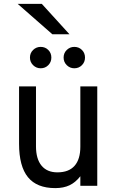

<svg xmlns="http://www.w3.org/2000/svg" viewBox="-20 -955 603 987"><path d="M264 12Q169.5 12 123.8 -44Q78 -100 78 -216V-511H165V-203Q165 -138 193.5 -103.5Q222 -69 275 -69Q333.5 -69 363.2 -102.5Q393 -136 393 -201V-511H480V0H393V-49Q368.5 -17.5 337.8 -2.8Q307 12 264 12ZM362 -604Q339.5 -604 323.2 -620Q307 -636 307 -659Q307 -682.5 323.2 -698.2Q339.5 -714 362 -714Q385.5 -714 401.2 -698.2Q417 -682.5 417 -659Q417 -636 401.2 -620Q385.5 -604 362 -604ZM189 -604Q166.5 -604 150.2 -620Q134 -636 134 -659Q134 -682.5 150.2 -698.2Q166.5 -714 189 -714Q212.5 -714 228.2 -698.2Q244 -682.5 244 -659Q244 -636 228.2 -620Q212.5 -604 189 -604ZM249 -779 71 -935H195L337 -779Z"/></svg>

Font: Overpass
Style: Regular
Weight: 400
Designer: Delve Withrington, Dave Bailey, Thomas Jockin
Foundry: Delve Fonts LLC
Version: Version 4.000